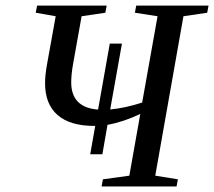

<svg xmlns="http://www.w3.org/2000/svg" viewBox="-20 -675 775 695"><path d="M734.9 -654.8 730 -628.9 644 -616.2 542 -39.1 624 -25.9 619.1 0H347.7L352.5 -25.9L448.2 -39.1L487.8 -262.7Q428.2 -233.9 369.1 -223.1L350.6 -116.7H306.6L324.7 -219.2H321.3Q233.4 -219.2 188.2 -258.8Q143.1 -298.3 143.1 -374Q143.1 -405.3 151.4 -448.7L181.6 -616.2L109.4 -628.9L114.3 -654.8H366.2L361.3 -628.9L275.4 -616.2L244.6 -443.8Q237.8 -405.8 237.8 -377Q237.8 -285.6 335 -278.3L377.4 -517.1H421.4L378.9 -278.8Q432.6 -283.7 494.6 -303.7L550.3 -616.2L468.3 -628.9L473.1 -654.8Z"/></svg>

Font: Tinos
Style: Italic
Weight: 400
Italic angle: -16.333°
Designer: Steve Matteson
Foundry: Monotype Imaging Inc.
Version: Version 1.32